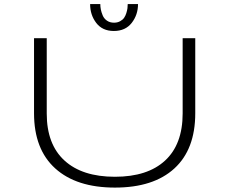

<svg xmlns="http://www.w3.org/2000/svg" viewBox="-20 -882 1090 914"><path d="M637 -862.5Q637 -811.5 607 -773Q577 -734.5 522 -734.5Q467.5 -734.5 438.2 -772.8Q409 -811 409 -862.5H457.5Q457.5 -850 460 -837Q462.5 -824 468.8 -808.8Q475 -793.5 489 -783.8Q503 -774 523 -774Q539 -774 551.5 -780.8Q564 -787.5 570.8 -797.2Q577.5 -807 581.5 -820Q585.5 -833 586.8 -843Q588 -853 588 -862.5ZM527 11Q344 11 243 -80.2Q142 -171.5 142 -343V-700H202.5V-341.5Q202.5 -195 287 -117.8Q371.5 -40.5 527 -40.5Q682.5 -40.5 766 -117.8Q849.5 -195 849.5 -342V-700H909.5V-343Q909.5 -171 810 -80Q710.5 11 527 11Z"/></svg>

Font: League Mono Extended UltraLight
Style: Regular
Weight: 200
Width: 9
Designer: Tyler Finck
Foundry: The League of Moveable Type / Tyler Finck
Version: Version 2.210